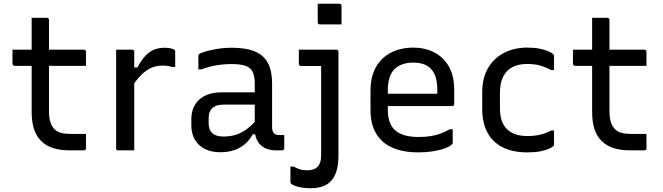

<svg xmlns="http://www.w3.org/2000/svg" viewBox="-20 -794 3500 1014"><path d="M45.9 -531.8H423Q428.1 -531.8 431.1 -528.8Q434.1 -525.8 434.1 -520.8Q434.1 -507.8 434.1 -495.7Q434.1 -483.7 434.1 -471.8Q434.1 -459.9 434.1 -446.2H57Q55 -446.2 53 -447.2Q50.9 -448.2 49.4 -449.7Q47.9 -451.2 46.9 -453.2Q45.9 -455.2 45.9 -457.2Q45.9 -470.9 45.9 -482.8Q45.9 -494.7 45.9 -506.7Q45.9 -518.8 45.9 -531.8ZM434.1 -86.8Q434.1 -67.9 434.1 -48.9Q434.1 -30 434.1 -11Q434.1 -5.8 431.4 -2.9Q428.7 0 423.1 0Q413.7 0 404.3 0Q394.9 0 385.4 0Q376 0 366.7 0Q357.4 0 347.5 0Q299.2 0 262 -11.5Q224.7 -23.1 199.1 -47.5Q173.5 -72 160.3 -110.2Q147.2 -148.4 147.2 -201.9Q147.2 -251 147.2 -300Q147.2 -349.1 147.2 -398.2Q147.2 -447.3 147.2 -496.5Q147.2 -545.7 147.2 -595.4Q147.2 -621.7 147.2 -647.8Q147.2 -673.8 147.2 -700Q167.6 -700 187.6 -700Q207.7 -700 227.7 -700Q230.7 -700 233.2 -698.5Q235.7 -697 237.2 -694.5Q238.7 -692 238.7 -689Q238.7 -628.9 238.7 -569.3Q238.7 -509.8 238.7 -449.7Q238.7 -389.6 238.7 -330Q238.7 -270.4 238.7 -210.4Q238.7 -174.2 245.9 -150.1Q253 -126.1 268.3 -111.2Q281.8 -97.9 302.3 -92.4Q322.9 -86.8 351.9 -86.8Q363.6 -86.8 375.1 -86.8Q386.7 -86.8 398 -86.8Q409.4 -86.8 420.8 -86.8Z M672.6 -437.6H705.6Q725.7 -475.3 747 -498.2Q768.2 -521.1 793.3 -531.5Q818.4 -541.8 848.3 -541.8Q865.6 -541.8 877.7 -539.4Q889.7 -537 897.4 -533.4Q902.1 -531 903.7 -527.6Q905.3 -524.2 905.3 -518.5Q905.3 -508.7 905.3 -498.8Q905.3 -488.9 905.3 -479.5Q905.3 -470.1 905.3 -460.2Q905.3 -450.3 905.3 -440.5H890Q879.4 -443.5 867 -445.5Q854.7 -447.5 837.9 -447.5Q805.6 -447.5 778.7 -435.8Q751.8 -424.1 726.3 -398.5Q700.7 -373 672.6 -331ZM689 0Q675.2 0 661 0Q646.8 0 632.8 0Q618.9 0 604.4 0Q601.4 0 599.4 -0.5Q597.4 -1 595.9 -2.5Q594.4 -4 593.9 -6Q593.4 -8 593.4 -11Q593.4 -31.8 593.4 -67.7Q593.4 -103.7 593.4 -149.3Q593.4 -194.8 593.4 -244.3Q593.4 -293.7 593.4 -342.3Q593.4 -390.8 593.4 -432.6Q593.4 -464.9 593.4 -490.5Q593.4 -516.1 593.4 -531.8Q609.1 -531.8 623.5 -531.8Q637.9 -531.8 651.6 -531.8Q665.4 -531.8 678 -531.8Q682 -531.8 684 -530.3Q686 -528.8 687.5 -526.8Q689 -524.8 689 -520.8Q689 -495.3 689 -451.1Q689 -406.9 689 -351.1Q689 -295.4 689 -233.9Q689 -172.5 689 -112.1Q689 -51.8 689 0Z M1417 -351Q1417 -323.4 1417 -295.3Q1417 -267.2 1417 -238.7Q1417 -210.1 1417 -181.9Q1417 -153.6 1417 -126.3Q1417 -112.7 1419.4 -103.9Q1421.8 -95.1 1427.1 -89.8Q1431.9 -85 1439 -82.9Q1446.1 -80.9 1456.1 -80.9Q1458.5 -80.9 1461 -80.9Q1463.5 -80.9 1465.9 -80.9H1481.2Q1481.2 -63.1 1481.2 -45.9Q1481.2 -28.7 1481.2 -11Q1481.2 -5.4 1478.2 -2.7Q1475.2 0 1470.2 0Q1465.2 0 1454.7 0Q1444.2 0 1435.4 0Q1411.7 0 1391.9 -6.9Q1372.1 -13.7 1356.9 -27.7Q1341.8 -41.7 1333.7 -62.5Q1325.5 -83.3 1325.5 -111.1Q1325.5 -145.8 1325.5 -183.4Q1325.5 -221 1325.5 -255.7Q1325.5 -272.1 1325.5 -288.2Q1325.5 -304.3 1325.5 -320.3Q1325.5 -336.3 1325.5 -352.3Q1325.5 -392.5 1314.1 -414.9Q1302.6 -437.3 1276.1 -446.5Q1249.5 -455.7 1202.8 -455.7Q1173.6 -455.7 1146.8 -452.6Q1120 -449.5 1094.7 -443.4Q1069.5 -437.2 1042.9 -427.4H1027.6Q1027.6 -445.3 1027.6 -463.2Q1027.6 -481.2 1027.6 -498.6Q1027.6 -502.1 1028.6 -504.3Q1029.6 -506.5 1030.6 -507.5Q1036 -512.9 1061.6 -521Q1087.3 -529.1 1124.7 -535.4Q1162.1 -541.8 1202.8 -541.8Q1259 -541.8 1299.7 -531.3Q1340.3 -520.7 1366.2 -497.9Q1392.1 -475 1404.6 -438.9Q1417 -402.8 1417 -351ZM1082 -141.5Q1082 -108 1101.6 -90.4Q1121.2 -72.9 1159.5 -72.9Q1193.9 -72.9 1224.2 -81.9Q1254.6 -90.9 1283.8 -112.4Q1313.1 -133.9 1344.1 -172V-84.7H1314.5Q1298 -54.2 1273.5 -33Q1248.9 -11.8 1216.2 -0.9Q1183.4 10 1143.3 10Q1096 10 1061.8 -7.3Q1027.6 -24.7 1009.1 -56.6Q990.5 -88.5 990.5 -132.2V-164Q990.5 -197.1 1001.2 -223.4Q1011.9 -249.6 1032.4 -268Q1052.9 -286.4 1081.9 -296.3Q1110.9 -306.2 1147.5 -306.2Q1181.9 -306.2 1214.5 -306.2Q1247.1 -306.2 1279.2 -306.2Q1311.2 -306.2 1344.3 -306.2Q1352.7 -306.2 1356.6 -295.5Q1360.5 -284.7 1361.5 -269.8Q1362.5 -255 1362.5 -241.4Q1325.5 -241.4 1293.6 -241.4Q1261.8 -241.4 1229.7 -241.4Q1197.7 -241.4 1159.5 -241.4Q1139.4 -241.4 1124.7 -236.5Q1110 -231.7 1099.7 -221.4Q1091.1 -212.8 1086.5 -200.3Q1082 -187.9 1082 -172.1Z M1756.4 -531.8Q1760.4 -531.8 1762.7 -530.3Q1765 -528.8 1766.2 -526.5Q1767.4 -524.2 1767.4 -520.8Q1767.4 -464.8 1767.4 -411.4Q1767.4 -358 1767.4 -305.7Q1767.4 -253.3 1767.4 -199.7Q1767.4 -146 1767.4 -90Q1767.4 -34 1767.4 28Q1767.4 72 1758.5 104.4Q1749.6 136.9 1731.6 158.2Q1713.5 179.4 1686.2 189.7Q1658.9 200 1621.6 200Q1594.1 200 1572.6 196.4Q1551.1 192.8 1537.1 187.1Q1523 181.4 1516.8 175.6Q1515.8 173.6 1514.8 171.9Q1513.8 170.2 1513.8 167.6Q1513.8 147.8 1513.8 126.3Q1513.8 104.9 1513.8 85.5H1529.1Q1543.3 92.5 1554.7 97.1Q1566.2 101.7 1578.3 103.5Q1590.5 105.3 1605.6 105.3Q1622.8 105.3 1635.7 100.5Q1648.6 95.8 1657.5 86.7Q1663.9 79.7 1667.8 70.9Q1671.8 62.1 1673.9 51Q1676 39.8 1676 25.9Q1676 -43.2 1676 -103.2Q1676 -163.2 1676 -218.6Q1676 -274.1 1676 -329.6Q1676 -385 1676 -445.4H1667Q1657 -445.4 1644.8 -445.4Q1632.6 -445.4 1619.6 -445.4Q1606.6 -445.4 1593.8 -445.4Q1581 -445.4 1569.3 -445.4Q1564.9 -445.4 1561.6 -448.7Q1558.3 -452 1558.3 -456.4Q1558.3 -475.3 1558.3 -494.1Q1558.3 -512.9 1558.3 -531.8Q1587.1 -531.8 1613.7 -531.8Q1640.2 -531.8 1664.7 -531.8Q1689.1 -531.8 1712.1 -531.8Q1735.1 -531.8 1756.4 -531.8ZM1658 -774.3Q1672 -774.3 1686.3 -774.3Q1700.6 -774.3 1715.4 -774.3Q1730.1 -774.3 1744.4 -774.3Q1758.7 -774.3 1772.7 -774.3Q1777.7 -774.3 1780.7 -771.3Q1783.7 -768.3 1783.7 -763.3V-665.2Q1769.7 -665.2 1755.4 -665.2Q1741.1 -665.2 1726.4 -665.2Q1711.6 -665.2 1697.3 -665.2Q1683 -665.2 1669 -665.2Q1664 -665.2 1661 -668.2Q1658 -671.2 1658 -676.2Z M2162.6 -542.6Q2222.5 -542.6 2271.4 -518.3Q2320.4 -494 2349.6 -444.6Q2378.9 -395.2 2378.9 -318.3V-244.6Q2378.9 -241.6 2377.6 -239.1Q2376.3 -236.6 2374.1 -235.3Q2371.9 -234 2368.3 -234H2108.5Q2092.1 -234 2075.3 -234Q2058.4 -234 2042 -234H2012.2L1999.4 -298.8H2289.5Q2289.5 -304 2289.5 -308.9Q2289.5 -313.7 2289.5 -318.9Q2289.5 -358.5 2280.7 -386.8Q2271.9 -415.1 2253.8 -432.6Q2238 -448.4 2215.1 -455.8Q2192.2 -463.3 2162.6 -463.3Q2098.3 -463.3 2063.2 -428.8Q2028.2 -394.4 2028.2 -315.9V-211.2Q2028.2 -189.1 2032.2 -170.4Q2036.1 -151.7 2043.5 -136.6Q2051 -121.6 2062.1 -110.5Q2082.3 -90.2 2114.4 -80.4Q2146.5 -70.6 2190.2 -70.6Q2226.2 -70.6 2254 -75Q2281.7 -79.4 2306.5 -88.4Q2331.2 -97.4 2355.6 -111.4H2370.9Q2370.9 -92.8 2370.9 -74.8Q2370.9 -56.8 2370.9 -40.1Q2370.9 -38.1 2370.2 -36.1Q2369.5 -34.1 2367.5 -32.1Q2355.2 -19.9 2328.1 -10Q2301 -0.2 2264.9 5.3Q2228.8 10.8 2189.2 10.8Q2127.5 10.8 2079.9 -3.8Q2032.4 -18.4 2000.7 -46.7Q1969.1 -75.1 1952.9 -116.3Q1936.7 -157.5 1936.7 -210.8V-314.8Q1936.7 -373.3 1954.2 -416.2Q1971.6 -459 2002.9 -487.2Q2034.2 -515.5 2075.3 -529.1Q2116.4 -542.6 2162.6 -542.6Z M2764.6 -542.6Q2802.8 -542.6 2831.4 -536.6Q2860 -530.5 2877.8 -522.4Q2895.6 -514.3 2901.7 -507.7Q2904.9 -504.9 2905.4 -502.7Q2905.9 -500.5 2905.9 -496.8Q2905.9 -478.8 2905.9 -460.4Q2905.9 -441.9 2905.9 -423.9H2890.6Q2867.9 -436.7 2837.4 -446.5Q2806.9 -456.2 2764.2 -456.2Q2718.3 -456.2 2686 -439.4Q2653.7 -422.5 2637 -388.4Q2620.3 -354.2 2620.3 -302.5V-220.8Q2620.3 -184.5 2629.7 -157Q2639.2 -129.6 2658.1 -111.5Q2676.4 -93.6 2703 -84.6Q2729.5 -75.6 2764.2 -75.6Q2793.4 -75.6 2815.8 -79.3Q2838.3 -83.1 2856.7 -89.7Q2875.1 -96.2 2890.6 -105H2905.9Q2905.9 -86.4 2905.9 -67.9Q2905.9 -49.5 2905.9 -30.9Q2905.9 -28.9 2905.4 -26.9Q2904.9 -24.9 2902.9 -22.9Q2896.1 -16.2 2878.6 -8.1Q2861.1 -0.1 2832.9 5.4Q2804.6 10.8 2764.1 10.8Q2707.6 10.8 2663.7 -3.9Q2619.8 -18.7 2589 -48Q2558.2 -77.4 2542.4 -119.9Q2526.7 -162.4 2526.7 -216.9V-306.3Q2526.7 -382.2 2557.7 -434.9Q2588.8 -487.6 2642.4 -515.1Q2696 -542.6 2764.6 -542.6Z M3005.9 -531.8H3383Q3388.1 -531.8 3391.1 -528.8Q3394.1 -525.8 3394.1 -520.8Q3394.1 -507.8 3394.1 -495.7Q3394.1 -483.7 3394.1 -471.8Q3394.1 -459.9 3394.1 -446.2H3017Q3015 -446.2 3013 -447.2Q3010.9 -448.2 3009.4 -449.7Q3007.9 -451.2 3006.9 -453.2Q3005.9 -455.2 3005.9 -457.2Q3005.9 -470.9 3005.9 -482.8Q3005.9 -494.7 3005.9 -506.7Q3005.9 -518.8 3005.9 -531.8ZM3394.1 -86.8Q3394.1 -67.9 3394.1 -48.9Q3394.1 -30 3394.1 -11Q3394.1 -5.8 3391.4 -2.9Q3388.7 0 3383.1 0Q3373.7 0 3364.3 0Q3354.9 0 3345.4 0Q3336 0 3326.7 0Q3317.4 0 3307.5 0Q3259.2 0 3222 -11.5Q3184.7 -23.1 3159.1 -47.5Q3133.5 -72 3120.3 -110.2Q3107.2 -148.4 3107.2 -201.9Q3107.2 -251 3107.2 -300Q3107.2 -349.1 3107.2 -398.2Q3107.2 -447.3 3107.2 -496.5Q3107.2 -545.7 3107.2 -595.4Q3107.2 -621.7 3107.2 -647.8Q3107.2 -673.8 3107.2 -700Q3127.6 -700 3147.6 -700Q3167.7 -700 3187.7 -700Q3190.7 -700 3193.2 -698.5Q3195.7 -697 3197.2 -694.5Q3198.7 -692 3198.7 -689Q3198.7 -628.9 3198.7 -569.3Q3198.7 -509.8 3198.7 -449.7Q3198.7 -389.6 3198.7 -330Q3198.7 -270.4 3198.7 -210.4Q3198.7 -174.2 3205.9 -150.1Q3213 -126.1 3228.3 -111.2Q3241.8 -97.9 3262.3 -92.4Q3282.9 -86.8 3311.9 -86.8Q3323.6 -86.8 3335.1 -86.8Q3346.7 -86.8 3358 -86.8Q3369.4 -86.8 3380.8 -86.8Z"/></svg>

Font: Recursive Sans Linear Light
Style: Regular
Weight: 300
Version: Version 1.085